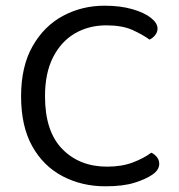

<svg xmlns="http://www.w3.org/2000/svg" viewBox="-20 -641 628 674"><path d="M533 -541Q533 -528 524.5 -517.5Q516 -507 505 -502Q480 -520 444.5 -536Q409 -552 353 -552Q292 -552 243.5 -524Q195 -496 166.5 -440.5Q138 -385 138 -303Q138 -180 198.5 -118Q259 -56 356 -56Q408 -56 447 -71Q486 -86 511 -105Q521 -101 530 -90.5Q539 -80 539 -66Q539 -56 533.5 -46.5Q528 -37 515 -28Q492 -12 452 0.5Q412 13 350 13Q267 13 199.5 -22.5Q132 -58 93 -128Q54 -198 54 -303Q54 -408 94.5 -479Q135 -550 201.5 -585.5Q268 -621 347 -621Q402 -621 444 -609Q486 -597 509.5 -578.5Q533 -560 533 -541Z"/></svg>

Font: Baloo Bhaina 2
Style: Regular
Weight: 400
Designer: Yesha Goshar, Manish Minz, Shuchita Grover and Ek Type
Foundry: Ek Type
Version: Version 1.700